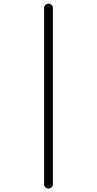

<svg xmlns="http://www.w3.org/2000/svg" viewBox="-20 -830 540 1069"><path d="M225.6 196.3V-786.1Q225.6 -795.9 232.9 -802.7Q240.2 -809.6 250 -809.6Q259.8 -809.6 267.1 -802.7Q274.4 -795.9 274.4 -786.1V196.3Q274.4 206.1 267.1 212.9Q259.8 219.7 250 219.7Q240.2 219.7 232.9 212.9Q225.6 206.1 225.6 196.3Z"/></svg>

Font: Rounded Mgen+ 1m light
Style: Regular
Weight: 200
Designer: [Source Han Sans]
Ryoko NISHIZUKA  (kana & ideographs); Paul D. Hunt (Latin, Greek & Cyrillic); Wenlong ZHANG  (bopomofo
Version: Version 1.059.20150602